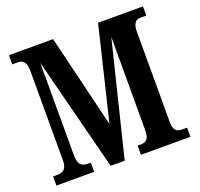

<svg xmlns="http://www.w3.org/2000/svg" viewBox="-124 -851 1027 988"><g transform="rotate(-20 389.0 -357.0)"><path d="M22 0H229V-50H221C183 -50 160 -58 160 -116V-622L319 0H396L549 -622V-117C549 -63 535 -50 498 -50H485V0H756V-50H730C698 -50 682 -63 682 -109V-605C682 -651 702 -664 723 -664H756V-714H510L387 -204L264 -714H22V-664H53C77 -664 98 -651 98 -602V-111C98 -62 77 -50 43 -50H22Z"/></g></svg>

Font: Noto Serif Lao ExtraCondensed
Style: Bold
Weight: 700
Width: 2
Designer: Monotype Design Team
Foundry: Monotype Imaging Inc.
Version: Version 2.003